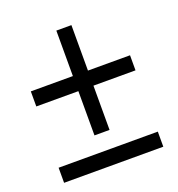

<svg xmlns="http://www.w3.org/2000/svg" viewBox="-108 -598 689 742"><g transform="rotate(-20 237.0 -226.5)"><path d="M31 -7V55H439V-7ZM31 -259H204V-77H266V-259H439V-321H266V-508H204V-321H31Z"/></g></svg>

Font: Charger Sport
Style: LitNrw
Weight: 300
Designer: Jasper
Foundry: Cannot Into Space Fonts
Version: Version 1.1